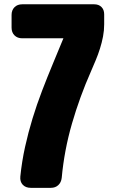

<svg xmlns="http://www.w3.org/2000/svg" viewBox="-20 -880 534 899"><path d="M75.2 -53.7Q82.5 -125 97.4 -192.4Q112.3 -259.8 132.3 -325.2Q152.3 -390.6 177 -455.1Q201.7 -519.5 229 -585L276.9 -700.7H84Q61.5 -700.7 47.9 -714.4Q34.2 -728 34.2 -750.5V-810.1Q34.2 -832.5 47.9 -846.2Q61.5 -859.9 84 -859.9H420.9Q442.4 -859.9 455.1 -847.2Q467.8 -834.5 467.8 -813V-766.1Q467.8 -737.3 462.4 -709Q457 -680.7 448.2 -652.8Q439.5 -625 428.2 -598.1Q417 -571.3 405.8 -545.4Q353.5 -427.2 317.1 -301.8Q280.8 -176.3 269 -47.4Q266.6 -25.9 252.9 -13.2Q239.3 -0.5 218.3 -0.5H124Q100.1 -0.5 86.4 -15.1Q72.8 -29.8 75.2 -53.7Z"/></svg>

Font: Fz Anton Round
Style: Regular
Weight: 400
Designer: Vernon Adams
Foundry: Vernon Adams
Version: Version 2.0 Mod + VH boi FontZin